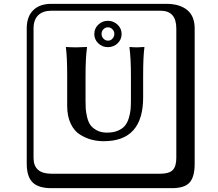

<svg xmlns="http://www.w3.org/2000/svg" viewBox="-20 -774 1140 1006"><path d="M545.9 -630.9Q531.7 -630.9 522 -620.8Q512.2 -610.8 512.2 -596.2Q512.2 -582 522.2 -571.5Q532.2 -561 546.1 -561Q560.1 -561 569.6 -572Q579.1 -583 579.1 -596.2Q579.1 -610.4 569.1 -620.6Q559.1 -630.9 545.9 -630.9ZM544.9 -526.9Q516.1 -526.9 495.1 -546.9Q474.1 -566.9 474.1 -595.9Q474.1 -625 495.1 -645Q516.1 -665 545.2 -665Q574.2 -665 595.7 -645Q617.2 -625 617.2 -595.9Q617.2 -566.9 596.2 -546.9Q575.2 -526.9 544.9 -526.9ZM666 -376Q666 -468.8 658.2 -525.9L660.2 -527.8Q680.2 -525.9 698.2 -525.9L735.8 -527.8L736.8 -525.9Q730 -479 730 -376V-263.2Q730 -34.2 523.9 -34.2Q490.7 -34.2 460.4 -42Q430.2 -49.8 399.7 -68.4Q369.1 -86.9 350.6 -126Q332 -165 332 -219.2V-376Q332 -476.1 325.2 -525.9L326.2 -527.8Q355 -525.9 379.9 -525.9L435.1 -527.8L436 -525.9Q428.2 -472.7 428.2 -376V-244.1Q428.2 -221.2 429.2 -204.6Q430.2 -188 436 -162.1Q441.9 -136.2 452.9 -120.1Q463.9 -104 486.3 -91.6Q508.8 -79.1 540 -79.1Q573.2 -79.1 597.2 -89.1Q621.1 -99.1 634 -114.5Q647 -129.9 654.5 -154.1Q662.1 -178.2 664.1 -199.7Q666 -221.2 666 -250ZM249 -717.8Q204.1 -717.8 179.9 -693.8Q155.8 -669.9 155.8 -625V53.2Q155.8 136.2 249 136.2H820.8Q865.7 136.2 884.8 117.2Q903.8 98.1 903.8 53.2V-625Q903.8 -717.8 820.8 -717.8ZM1000 84Q1000 152.8 973.4 182.4Q946.8 211.9 880.9 211.9H249Q181.2 211.9 150.6 181.4Q120.1 150.9 120.1 84V-625Q120.1 -687 154.1 -720.5Q188 -753.9 249 -753.9H851.1Q920.9 -753.9 960.4 -721.9Q1000 -689.9 1000 -625Z"/></svg>

Font: Linux Biolinum Keyboard
Style: Regular
Weight: 700
Designer: Philipp H. Poll
Foundry: Philipp H. Poll
Version: Version 0.6.1 ; ttfautohint (v0.9)